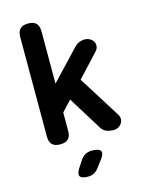

<svg xmlns="http://www.w3.org/2000/svg" viewBox="-141 -825 882 1151"><g transform="rotate(-15 300.0 -250.0)"><path d="M214.5 -56Q214.5 -22.5 198.3 -6.3Q182 10 148.5 10Q115 10 98.7 -6.3Q82.5 -22.5 82.5 -56V-674Q82.5 -707.5 98.7 -723.7Q115 -740 148.5 -740Q182 -740 198.3 -723.7Q214.5 -707.5 214.5 -674ZM190.6 -144.1V-324.1L385.6 -530.6Q400.8 -546.5 416.8 -553.2Q432.9 -560 450.1 -560Q468.3 -560 482.8 -551.9Q497.4 -543.8 504.7 -530.8Q512 -517.8 510.4 -501.9Q508.7 -486 493.8 -470.4ZM354.4 -351.6 528.5 -74Q539 -58.1 538.3 -43.1Q537.6 -28 530 -16.3Q522.3 -4.6 509.4 2.7Q496.5 10 481.9 10Q456.5 10 436.3 2.3Q416.1 -5.4 402 -28.5L260.4 -257.1ZM249.9 133.1Q262.7 113.9 280 104.5Q297.4 95 320 95Q366.2 95 375.1 112.9Q384 130.7 355.3 166.7L323.6 208.4Q311.1 224.2 295.3 232.1Q279.5 240 259.3 240Q218.9 240 209.9 223.7Q201 207.4 222.9 173.7Z"/></g></svg>

Font: Maple Mono
Style: Regular
Weight: 400
Monospace: yes
Designer: subframe7536
Version: Version 7.300